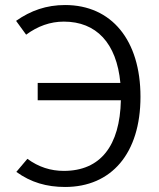

<svg xmlns="http://www.w3.org/2000/svg" viewBox="-20 -732 631 764"><path d="M44 -649 84 -594C130 -628 180 -646 234 -646C363 -646 444 -561 459 -402H130V-333H461C457 -152 380 -52 234 -52C182 -52 134 -67 89 -100L45 -48C103 -6 166 12 239 12C423 12 539 -121 539 -347C539 -572 424 -712 239 -712C165 -712 102 -690 44 -649Z"/></svg>

Font: Mint Spirit
Style: Regular
Weight: 400
Designer: HARENDAL Hirwen
Foundry: Arkandis Digital Foundry.
Version: Version 1.004;FFEdit